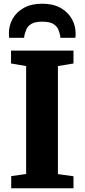

<svg xmlns="http://www.w3.org/2000/svg" viewBox="-20 -1016 456 1036"><path d="M121 -77V-659.5L39.5 -673.5V-743H376.5V-673.5L292.5 -659.5V-76.5L376.5 -65V0H40.5V-66ZM208 -996Q266.5 -996 306.5 -973.5Q346.5 -951 367.2 -914.5Q388 -878 388 -836Q388 -829.5 387.8 -823.5Q387.5 -817.5 386.5 -812H305.5Q305.5 -814 305.5 -817.5Q305.5 -821 304.5 -824.5Q301.5 -839.5 294.5 -856.8Q287.5 -874 268 -886.5Q248.5 -899 208 -899Q167.5 -899 148 -886.5Q128.5 -874 121.8 -856.5Q115 -839 111.5 -824.5Q111 -821 110.8 -817.5Q110.5 -814 110.5 -812H29.5Q29 -817.5 28.5 -823.8Q28 -830 28 -836.5Q28 -878.5 48.5 -915Q69 -951.5 109.2 -973.8Q149.5 -996 208 -996Z"/></svg>

Font: Merriweather Light 18pt Black
Style: Regular
Weight: 900
Version: Version 2.100